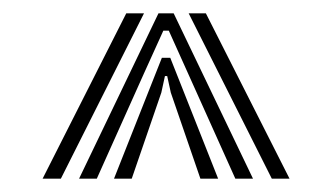

<svg xmlns="http://www.w3.org/2000/svg" viewBox="-20 -820 498 288"><path d="M98.6 -552 217.7 -800H240.5L359.5 -552H333L262.5 -708.9L233.2 -774H225L195.5 -708.9L125.2 -552ZM43.9 -552 169.4 -800H196L71.3 -552ZM151 -552 206.7 -692.7 222.8 -733.3H235.4L251.5 -692.7L307.2 -552H280.6L236.2 -681.1L230.8 -705.9H227.4L222 -681.1L177.6 -552ZM387.7 -552 263 -800H288.8L414.3 -552Z"/></svg>

Font: Big Shoulders Inline Thin
Style: Regular
Weight: 100
Designer: Patric King
Foundry: XO Type Co
Version: Version 2.002